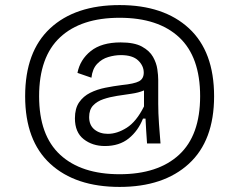

<svg xmlns="http://www.w3.org/2000/svg" viewBox="-20 -652 942 756"><path d="M451 84Q277 84 178 -7Q79 -98 79 -273Q79 -449 177.5 -540.5Q276 -632 451 -632Q625 -632 724 -540.5Q823 -449 823 -273Q823 -98 723.5 -7Q624 84 451 84ZM451 34Q602 34 685 -42.5Q768 -119 768 -273Q768 -428 685.5 -505Q603 -582 451 -582Q299 -582 216.5 -505Q134 -428 134 -273Q134 -119 217 -42.5Q300 34 451 34ZM393 -77Q344 -77 309.5 -104Q275 -131 275 -186Q275 -225 291.5 -249Q308 -273 335 -286.5Q362 -300 394.5 -306.5Q427 -313 459 -317Q509 -322 527.5 -332Q546 -342 546 -366Q546 -393 524 -414Q502 -435 456 -435Q432 -435 406.5 -427.5Q381 -420 362.5 -400.5Q344 -381 340 -346L285 -365Q295 -417 337.5 -451Q380 -485 455 -485Q509 -485 539 -468.5Q569 -452 582.5 -428Q596 -404 599.5 -379.5Q603 -355 603 -338V-244Q603 -207 606 -164.5Q609 -122 612 -87H559Q555 -142 553 -185H543Q524 -137 487 -107Q450 -77 393 -77ZM405 -125Q441 -125 479 -149Q517 -173 547 -233V-296Q526 -287 498 -283Q470 -279 441 -274.5Q412 -270 387 -261.5Q362 -253 346.5 -236.5Q331 -220 331 -191Q331 -159 352 -142Q373 -125 405 -125Z"/></svg>

Font: Bricolage Grotesque 12pt ExtraLight
Style: Regular
Weight: 200
Designer: Mathieu Triay
Foundry: Atelier Triay
Version: Version 1.001; ttfautohint (v1.8.4.7-5d5b);gftools[0.9.33.de